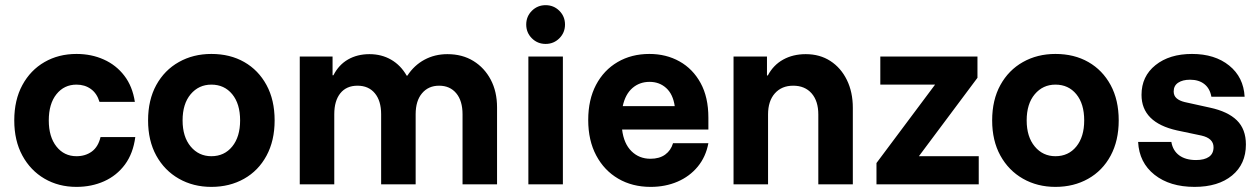

<svg xmlns="http://www.w3.org/2000/svg" viewBox="-20 -721 4925 751"><path d="M279.2 10Q209.2 10 154.2 -22.1Q99.2 -54.2 67.5 -112.5Q35.8 -170.8 35.8 -250Q35.8 -330 67.5 -388.3Q99.2 -446.7 154.2 -478.3Q209.2 -510 279.2 -510Q337.5 -510 385.8 -488.3Q434.2 -466.7 466.2 -425Q498.3 -383.3 507.5 -322.5H369.2Q359.2 -355.8 335.4 -372.9Q311.7 -390 279.2 -390Q230.8 -390 200.8 -352.5Q170.8 -315 170.8 -250Q170.8 -185.8 200.8 -147.9Q230.8 -110 279.2 -110Q314.2 -110 339.2 -128.3Q364.2 -146.7 373.3 -185H509.2Q500.8 -120.8 468.8 -77.5Q436.7 -34.2 387.5 -12.1Q338.3 10 279.2 10Z M806.7 10Q735.8 10 679.6 -22.1Q623.3 -54.2 591.2 -112.5Q559.2 -170.8 559.2 -250Q559.2 -330 591.2 -388.3Q623.3 -446.7 679.6 -478.3Q735.8 -510 806.7 -510Q880 -510 935.4 -478.3Q990.8 -446.7 1022.5 -388.3Q1054.2 -330 1054.2 -250Q1054.2 -170.8 1022.5 -112.1Q990.8 -53.3 934.6 -21.7Q878.3 10 806.7 10ZM806.7 -110Q857.5 -110 888.3 -147.9Q919.2 -185.8 919.2 -250Q919.2 -315 888.3 -352.5Q857.5 -390 806.7 -390Q757.5 -390 725.8 -352.5Q694.2 -315 694.2 -250Q694.2 -185.8 725.8 -147.9Q757.5 -110 806.7 -110Z M1152.5 0V-500H1280.8V-426.7H1284.2Q1305 -467.5 1341.2 -488.3Q1377.5 -509.2 1425 -509.2Q1472.5 -509.2 1510 -487.5Q1547.5 -465.8 1570.8 -425H1573.3Q1600 -465.8 1640.4 -487.5Q1680.8 -509.2 1730 -509.2Q1788.3 -509.2 1831.7 -482.5Q1875 -455.8 1899.6 -409.2Q1924.2 -362.5 1924.2 -300.8V0H1789.2V-274.2Q1789.2 -326.7 1764.6 -356.2Q1740 -385.8 1697.5 -385.8Q1655.8 -385.8 1630.8 -356.2Q1605.8 -326.7 1605.8 -274.2V0H1470.8V-274.2Q1470.8 -326.7 1446.2 -356.2Q1421.7 -385.8 1378.3 -385.8Q1335 -385.8 1311.2 -356.2Q1287.5 -326.7 1287.5 -274.2V0Z M2046.7 0V-500H2181.7V0ZM2114.2 -549.2Q2082.5 -549.2 2060.4 -571.2Q2038.3 -593.3 2038.3 -625Q2038.3 -656.7 2060.4 -678.8Q2082.5 -700.8 2114.2 -700.8Q2145.8 -700.8 2167.9 -678.8Q2190 -656.7 2190 -625Q2190 -593.3 2167.9 -571.2Q2145.8 -549.2 2114.2 -549.2Z M2525 10Q2453.3 10 2398.3 -22.1Q2343.3 -54.2 2312.1 -112.9Q2280.8 -171.7 2280.8 -251.7Q2280.8 -330.8 2311.2 -388.8Q2341.7 -446.7 2395.8 -478.3Q2450 -510 2520 -510Q2585.8 -510 2637.9 -480.8Q2690 -451.7 2720.4 -396.2Q2750.8 -340.8 2750.8 -260.8V-214.2H2413.3Q2420 -159.2 2450 -129.6Q2480 -100 2524.2 -100Q2559.2 -100 2581.7 -116.2Q2604.2 -132.5 2612.5 -160.8H2750.8Q2740.8 -107.5 2709.2 -69.2Q2677.5 -30.8 2630 -10.4Q2582.5 10 2525 10ZM2415.8 -305.8H2619.2Q2612.5 -352.5 2585.8 -376.7Q2559.2 -400.8 2520.8 -400.8Q2481.7 -400.8 2453.8 -376.7Q2425.8 -352.5 2415.8 -305.8Z M2849.2 0V-500H2980V-425.8H2983.3Q3005 -466.7 3043.3 -487.9Q3081.7 -509.2 3131.7 -509.2Q3186.7 -509.2 3227.9 -482.5Q3269.2 -455.8 3292.5 -408.3Q3315.8 -360.8 3315.8 -299.2V0H3180.8V-273.3Q3180.8 -325.8 3154.6 -355.8Q3128.3 -385.8 3082.5 -385.8Q3037.5 -385.8 3010.8 -355.8Q2984.2 -325.8 2984.2 -273.3V0Z M3408.3 0V-83.3L3637.5 -390H3423.3V-500H3803.3V-416.7L3574.2 -110H3808.3V0Z M4108.3 10Q4037.5 10 3981.2 -22.1Q3925 -54.2 3892.9 -112.5Q3860.8 -170.8 3860.8 -250Q3860.8 -330 3892.9 -388.3Q3925 -446.7 3981.2 -478.3Q4037.5 -510 4108.3 -510Q4181.7 -510 4237.1 -478.3Q4292.5 -446.7 4324.2 -388.3Q4355.8 -330 4355.8 -250Q4355.8 -170.8 4324.2 -112.1Q4292.5 -53.3 4236.2 -21.7Q4180 10 4108.3 10ZM4108.3 -110Q4159.2 -110 4190 -147.9Q4220.8 -185.8 4220.8 -250Q4220.8 -315 4190 -352.5Q4159.2 -390 4108.3 -390Q4059.2 -390 4027.5 -352.5Q3995.8 -315 3995.8 -250Q3995.8 -185.8 4027.5 -147.9Q4059.2 -110 4108.3 -110Z M4652.5 10Q4555.8 10 4495.8 -37.5Q4435.8 -85 4431.7 -165.8H4561.7Q4567.5 -131.7 4592.5 -113.3Q4617.5 -95 4658.3 -95Q4690.8 -95 4708.8 -107.5Q4726.7 -120 4726.7 -145Q4726.7 -180 4679.2 -190.8L4584.2 -210.8Q4445 -241.7 4445 -350Q4445 -422.5 4499.6 -466.2Q4554.2 -510 4642.5 -510Q4731.7 -510 4787.9 -464.6Q4844.2 -419.2 4848.3 -342.5H4718.3Q4712.5 -375 4690.8 -392.1Q4669.2 -409.2 4635 -409.2Q4605.8 -409.2 4588.3 -397.5Q4570.8 -385.8 4570.8 -363.3Q4570.8 -346.7 4582.1 -336.7Q4593.3 -326.7 4614.2 -321.7L4712.5 -300Q4782.5 -285 4817.9 -250.4Q4853.3 -215.8 4853.3 -155.8Q4853.3 -79.2 4799.2 -34.6Q4745 10 4652.5 10Z"/></svg>

Font: Funnel Sans Light
Style: Bold
Weight: 700
Version: Version 1.000